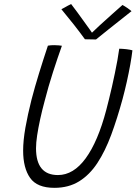

<svg xmlns="http://www.w3.org/2000/svg" viewBox="-20 -905 672 946"><path d="M248 20.5Q163 20.5 128.5 -28.2Q94 -77 94 -163Q94 -212.5 105.2 -276.2Q116.5 -340 135 -413Q151.5 -476.5 172.5 -544.5Q193.5 -612.5 216 -680Q223 -681.5 231.2 -682Q239.5 -682.5 247 -682.5Q259.5 -682.5 269.2 -681.5Q279 -680.5 285 -679.5Q264 -621 241 -549.5Q218 -478 200 -407.5Q187.5 -361.5 178 -318Q168.5 -274.5 163 -238Q157.5 -201.5 157.5 -174.5Q157.5 -42.5 265.5 -42.5Q342 -42.5 402.2 -125Q462.5 -207.5 503.5 -363Q509.5 -386.5 517 -416.2Q524.5 -446 531.8 -478.5Q539 -511 546 -544.2Q553 -577.5 558.5 -608.2Q564 -639 567.5 -665Q576 -665 585.2 -664.2Q594.5 -663.5 603.5 -662.5Q612.5 -661.5 620 -660Q627.5 -658.5 632.5 -657Q629 -626.5 621.8 -586.2Q614.5 -546 604.8 -502.2Q595 -458.5 584 -417.5Q557.5 -320.5 527.8 -240.2Q498 -160 459.8 -101.8Q421.5 -43.5 369.8 -11.5Q318 20.5 248 20.5ZM583.5 -880.5Q589 -877.5 595.5 -873.5Q602 -869.5 608.5 -865Q615 -860.5 620 -856.5Q625 -852.5 628 -850Q556 -793 513.8 -759.5Q471.5 -726 453 -710.5Q445.5 -710.5 435.5 -710.8Q425.5 -711 415.5 -711.2Q405.5 -711.5 398.5 -711.5Q373.5 -746 343.8 -783.8Q314 -821.5 282.5 -859.5Q289 -862.5 297.5 -867.5Q306 -872.5 314.8 -877.2Q323.5 -882 330.5 -885Q344.5 -867 361.5 -843.8Q378.5 -820.5 394.5 -798.2Q410.5 -776 422 -760Q433.5 -744 435.5 -740.5H429.5Q444 -755 471.8 -780.5Q499.5 -806 530.2 -833.2Q561 -860.5 583.5 -880.5Z"/></svg>

Font: Grandstander Thin ExtraLight
Style: Italic
Weight: 250
Italic angle: -15°
Version: Version 1.200